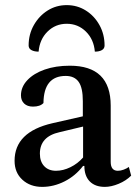

<svg xmlns="http://www.w3.org/2000/svg" viewBox="-20 -719 548 751"><path d="M145 12Q98 12 67.5 -16Q37 -44 37 -90Q37 -203 185 -237L304 -264V-323Q304 -376 287.5 -399Q271 -422 237 -422Q151 -422 150 -316Q137 -302 109 -302Q87 -302 74.5 -314Q62 -326 62 -346Q62 -379 87 -405.5Q112 -432 155 -447Q198 -462 253 -462Q413 -462 413 -306V-86Q413 -51 441 -51Q452 -51 464 -55.5Q476 -60 484 -66L493 -32Q473 -12 444 0Q415 12 390 12Q352 12 331 -9.5Q310 -31 310 -70H305Q275 -31 232.5 -9.5Q190 12 145 12ZM199 -51Q227 -51 255.5 -65Q284 -79 305 -103V-224L213 -202Q136 -185 136 -118Q136 -87 153 -69Q170 -51 199 -51ZM241 -699Q282 -699 315.5 -678Q349 -657 369 -621Q389 -585 389 -541Q389 -529 378.5 -523Q368 -517 351 -517Q347 -565 316 -595.5Q285 -626 241 -626Q197 -626 166 -595.5Q135 -565 131 -517Q114 -517 103 -523Q92 -529 92 -541Q92 -585 112.5 -621Q133 -657 166.5 -678Q200 -699 241 -699Z"/></svg>

Font: Petrona SemiBold
Style: Regular
Weight: 600
Designer: Ringo R. Seeber
Foundry: Ringo R. Seeber
Version: Version 2.001; ttfautohint (v1.8.3)